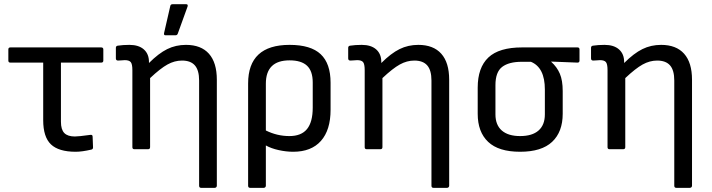

<svg xmlns="http://www.w3.org/2000/svg" viewBox="-20 -715 3411 920"><path d="M342.8 12.2Q261.2 12.2 224.1 -23.2Q187 -58.6 187 -139.2V-415H29.8Q20 -415 20 -424.8V-478Q20 -487.8 29.8 -487.8H464.8Q475.1 -487.8 475.1 -478V-424.8Q475.1 -415 464.8 -415H272V-131.8Q272 -94.2 288.1 -77.6Q304.2 -61 338.9 -61Q356.9 -61 413.1 -68.8Q423.8 -70.3 423.8 -60.1L425.8 -8.8Q425.8 0.5 417 2Q373 12.2 342.8 12.2Z M772.9 -545.9Q764.2 -545.9 766.1 -556.2L795.9 -686Q797.4 -694.8 807.1 -694.8H872.1Q881.8 -694.8 878.9 -684.1L832 -554.2Q829.1 -545.9 820.8 -545.9ZM624 0Q614.3 0 614.3 -9.8V-378.9Q614.3 -408.2 606.4 -417.5Q598.6 -426.8 578.1 -426.8Q574.2 -426.8 563 -425.8Q551.8 -424.8 545.9 -424.8Q535.2 -424.8 535.2 -435.1V-485.8Q535.2 -494.6 543.9 -496.1Q569.3 -500 600.1 -500Q644.5 -500 669.2 -478.3Q693.8 -456.5 693.8 -418V-413.1Q740.2 -459.5 781.2 -479.7Q822.3 -500 871.1 -500Q943.4 -500 981.2 -457.5Q1019 -415 1019 -333V174.8Q1019 179.2 1016.1 182.1Q1013.2 185.1 1008.8 185.1H943.8Q934.1 185.1 934.1 174.8V-329.1Q934.1 -378.4 913.8 -401.6Q893.6 -424.8 852.1 -424.8Q816.4 -424.8 782.5 -406Q748.5 -387.2 699.2 -340.8V-9.8Q699.2 0 689 0Z M1178.7 185.1Q1168.9 185.1 1168.9 174.8V-314.9Q1168.9 -500 1367.7 -500Q1469.2 -500 1516.6 -455.3Q1564 -410.6 1564 -318.8V-189Q1564 -91.8 1517.8 -39.8Q1471.7 12.2 1384.8 12.2Q1351.6 12.2 1315.2 4.2Q1278.8 -3.9 1253.9 -18.1V174.8Q1253.9 179.2 1251 182.1Q1248 185.1 1243.7 185.1ZM1253.9 -314V-89.8Q1307.6 -63 1366.7 -63Q1423.8 -63 1451.2 -96.7Q1478.5 -130.4 1478.5 -199.2V-319.8Q1478.5 -374.5 1451.2 -400.1Q1423.8 -425.8 1367.7 -425.8Q1253.9 -425.8 1253.9 -314Z M1737.3 0Q1727.5 0 1727.5 -9.8V-378.9Q1727.5 -408.2 1719.7 -417.5Q1711.9 -426.8 1691.4 -426.8Q1687.5 -426.8 1676.3 -425.8Q1665 -424.8 1659.2 -424.8Q1648.4 -424.8 1648.4 -435.1V-485.8Q1648.4 -494.6 1657.2 -496.1Q1682.6 -500 1713.4 -500Q1757.8 -500 1782.5 -478.3Q1807.1 -456.5 1807.1 -418V-413.1Q1853.5 -459.5 1894.5 -479.7Q1935.5 -500 1984.4 -500Q2056.6 -500 2094.5 -457.5Q2132.3 -415 2132.3 -333V174.8Q2132.3 179.2 2129.4 182.1Q2126.5 185.1 2122.1 185.1H2057.1Q2047.4 185.1 2047.4 174.8V-329.1Q2047.4 -378.4 2027.1 -401.6Q2006.8 -424.8 1965.3 -424.8Q1929.7 -424.8 1895.8 -406Q1861.8 -387.2 1812.5 -340.8V-9.8Q1812.5 0 1802.2 0Z M2269 -169.9V-294.9Q2269 -391.1 2320.1 -439.5Q2371.1 -487.8 2481.9 -487.8H2747.1Q2756.8 -487.8 2756.8 -478V-424.8Q2756.8 -415 2747.1 -415L2621.1 -419.9V-418.9Q2648.9 -394 2662.6 -361.8Q2676.3 -329.6 2676.3 -278.8V-169.9Q2676.3 -83 2625.7 -35.4Q2575.2 12.2 2472.2 12.2Q2369.1 12.2 2319.1 -35.2Q2269 -82.5 2269 -169.9ZM2472.2 -63Q2530.3 -63 2560.5 -89.6Q2590.8 -116.2 2590.8 -167V-286.1Q2590.8 -391.6 2523.9 -418.9H2480Q2418 -418.9 2386 -394.3Q2354 -369.6 2354 -307.1V-167Q2354 -116.2 2384.5 -89.6Q2415 -63 2472.2 -63Z M2900.9 0Q2891.1 0 2891.1 -9.8V-378.9Q2891.1 -408.2 2883.3 -417.5Q2875.5 -426.8 2855 -426.8Q2851.1 -426.8 2839.8 -425.8Q2828.6 -424.8 2822.8 -424.8Q2812 -424.8 2812 -435.1V-485.8Q2812 -494.6 2820.8 -496.1Q2846.2 -500 2877 -500Q2921.4 -500 2946 -478.3Q2970.7 -456.5 2970.7 -418V-413.1Q3017.1 -459.5 3058.1 -479.7Q3099.1 -500 3147.9 -500Q3220.2 -500 3258.1 -457.5Q3295.9 -415 3295.9 -333V174.8Q3295.9 179.2 3293 182.1Q3290 185.1 3285.6 185.1H3220.7Q3210.9 185.1 3210.9 174.8V-329.1Q3210.9 -378.4 3190.7 -401.6Q3170.4 -424.8 3128.9 -424.8Q3093.3 -424.8 3059.3 -406Q3025.4 -387.2 2976.1 -340.8V-9.8Q2976.1 0 2965.8 0Z"/></svg>

Font: Sofia Sans
Style: Regular
Weight: 400
Designer: Botio Nikoltchev, Ani Petrova
Foundry: lettersoup
Version: Version 4.100